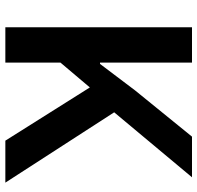

<svg xmlns="http://www.w3.org/2000/svg" viewBox="-30 -708 738 718"><g transform="rotate(90 339.0 -349.0)"><path d="M506 0H663L400 -407L643 -698H491L318 -485L219 -354H214V-698H82V0H214V-206L307 -316Z"/></g></svg>

Font: IBM Plex Thai SemiBold
Style: Regular
Weight: 600
Designer: Mike Abbink, Paul van der Laan, Pieter van Rosmalen, Ben Mitchell, Mark Frömberg
Foundry: Bold Monday
Version: Version 1.0